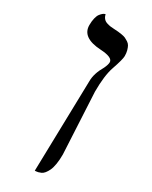

<svg xmlns="http://www.w3.org/2000/svg" viewBox="-199 -605 679 855"><g transform="rotate(30 141.0 -177.5)"><path d="M147 203.1 158.2 -264.2Q158.2 -303.2 185.1 -349.1Q194.8 -369.6 194.8 -381.8Q194.8 -406.7 131.8 -410.2Q33.2 -415.5 33.2 -480Q33.2 -500.5 37.1 -516.1Q41 -531.7 46.9 -539.3Q52.7 -546.9 58.3 -551.5Q64 -556.2 67.9 -557.1L71.8 -558.1Q74.2 -545.9 81.3 -537.6Q88.4 -529.3 99.9 -525.9Q111.3 -522.5 118.9 -521.5Q126.5 -520.5 138.2 -520L159.2 -518.6Q166 -518.1 178.7 -515.9Q191.4 -513.7 198.2 -510.5Q205.1 -507.3 214.1 -501.5Q223.1 -495.6 227.5 -487.5Q231.9 -479.5 235.4 -467Q238.8 -454.6 238.8 -439Q238.8 -421.9 219.2 -365.2Q203.1 -318.4 203.1 -235.8L219.2 78.1Q219.2 106 215.6 127.9Q211.9 149.9 205.8 162.6Q199.7 175.3 192.6 184.1Q185.5 192.9 177.5 196.3Q169.4 199.7 163.6 201.2Q157.7 202.6 152.6 202.9Q147.5 203.1 147 203.1Z"/></g></svg>

Font: Linux Libertine Display G
Style: Regular
Weight: 400
Designer: Philipp H. Poll
Foundry: Philipp H. Poll
Version: Version 5.0.9